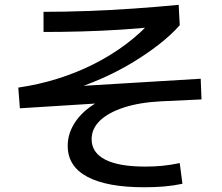

<svg xmlns="http://www.w3.org/2000/svg" viewBox="-20 -780 920 794"><path d="M260 -176.7Q260 -223.3 285 -265.6Q310 -307.8 355.6 -340Q401.1 -372.2 462.2 -390L471.1 -357.8L62.2 -332.2L55.6 -417.8Q140 -430 219.4 -455Q298.9 -480 370 -516.1Q441.1 -552.2 501.7 -597.8Q562.2 -643.3 608.9 -695.6L631.1 -670Q556.7 -662.2 477.2 -657.2Q397.8 -652.2 317.8 -650Q237.8 -647.8 160 -647.8V-731.1Q245.6 -731.1 339.4 -734.4Q433.3 -737.8 530 -744.4Q626.7 -751.1 718.9 -760L723.3 -675.6Q686.7 -634.4 635 -594.4Q583.3 -554.4 522.8 -518.3Q462.2 -482.2 397.2 -453.9Q332.2 -425.6 267.8 -405.6L258.9 -421.1L810 -454.4L813.3 -368.9L647.8 -361.1Q557.8 -356.7 492.8 -335.6Q427.8 -314.4 393.3 -281.1Q358.9 -247.8 358.9 -204.4Q358.9 -148.9 415 -120Q471.1 -91.1 580 -91.1Q618.9 -91.1 652.2 -94.4Q685.6 -97.8 723.3 -105.6L734.4 -20Q697.8 -12.2 659.4 -8.9Q621.1 -5.6 576.7 -5.6Q422.2 -5.6 341.1 -48.9Q260 -92.2 260 -176.7Z"/></svg>

Font: Paperlogy 5 Medium
Style: Regular
Weight: 500
Designer: redesigned by Lee Juim, glyphs from Gmarket Sans & Montserrat
Foundry: PT&
Version: Version 1.001